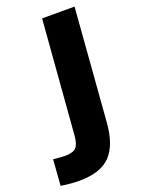

<svg xmlns="http://www.w3.org/2000/svg" viewBox="-197 -785 767 1045"><g transform="rotate(-20 186.0 -262.0)"><path d="M-20 29Q27 34 49 34Q94 34 112 15.5Q130 -3 134 -53L186 -712H374L323 -56Q313 69 255.5 128.5Q198 188 75 188Q27 188 -31 179Z"/></g></svg>

Font: Muli Black
Style: Italic
Weight: 900
Italic angle: -4.541°
Designer: Vernon Adams
Foundry: Vernon Adams
Version: Version 2.001